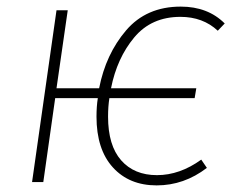

<svg xmlns="http://www.w3.org/2000/svg" viewBox="-20 -551 716 581"><path d="M526 -500Q438 -500 386 -437.5Q334 -375 316 -284H574L569 -254H311Q307 -229 307 -198Q307 -111 346.5 -66Q386 -21 455 -21Q524 -21 589 -68L606 -43Q537 10 454 10Q371 10 321.5 -44.5Q272 -99 272 -198Q272 -229 276 -254H147L111 0H77L151 -520H185L151 -284H280Q300 -387 361.5 -459Q423 -531 527 -531Q609 -531 660 -480L639 -458Q594 -500 526 -500Z"/></svg>

Font: Fira Sans UltraLight
Style: Italic
Weight: 200
Italic angle: -8°
Designer: Carrois Corporate & Edenspiekermann AG
Foundry: Carrois Corporate GbR & Edenspiekermann AG
Version: Version 4.203;PS 004.203;hotconv 1.0.88;makeotf.lib2.5.64775